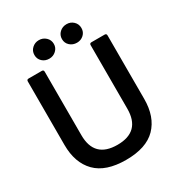

<svg xmlns="http://www.w3.org/2000/svg" viewBox="-218 -1091 1165 1249"><g transform="rotate(-30 364.0 -466.5)"><path d="M64 -272V-749Q64 -763 78 -763H177Q191 -763 191 -749V-272Q191 -100 364 -100Q536 -100 536 -272V-749Q536 -763 550 -763H649Q663 -763 663 -749V-272Q663 -138 589.5 -62.5Q516 13 364 13Q212 13 138 -62.5Q64 -138 64 -272ZM187 -876Q187 -906 208.5 -926Q230 -946 260 -946Q290 -946 311.5 -926Q333 -906 333 -876Q333 -847 311.5 -827Q290 -807 260 -807Q229 -807 208 -826.5Q187 -846 187 -876ZM394 -876Q394 -906 415.5 -926Q437 -946 468 -946Q498 -946 519 -926Q540 -906 540 -876Q540 -846 519 -826.5Q498 -807 468 -807Q437 -807 415.5 -826.5Q394 -846 394 -876Z"/></g></svg>

Font: Open Sauce Two SemiBold
Style: Regular
Weight: 600
Designer: Alfredo Marco Pradil
Foundry: Creative Sauce Fz LLC
Version: Version 1.477